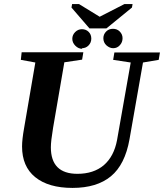

<svg xmlns="http://www.w3.org/2000/svg" viewBox="-20 -912 803 940"><path d="M82 -619 86 -656H388L382 -620L295 -607L240 -287Q229 -221 229 -191Q229 -61 359 -61Q438 -61 488 -103Q538 -146 553 -226L620 -606L534 -619L540 -655H763L757 -619L680 -606L614 -230Q592 -106 523 -49Q454 8 335 8Q217 8 152 -45Q88 -97 88 -195Q88 -229 98 -285L153 -606ZM534 -676Q517 -676 501 -690Q486 -704 486 -725Q486 -744 500 -758Q513 -771 533 -771Q553 -771 566 -758Q580 -744 580 -725Q580 -705 567 -691Q554 -676 534 -676ZM381 -676 383 -673Q364 -673 349 -688Q334 -703 334 -722Q334 -741 348 -755Q362 -769 381 -769Q401 -769 414 -756Q427 -743 427 -723Q427 -703 413 -689Q400 -676 381 -676ZM629 -892 626 -875 501 -773H418L330 -875L333 -892H367L468 -830L589 -892Z"/></svg>

Font: Libra Serif Modern
Style: Bold Italic
Weight: 700
Italic angle: -12°
Designer: Stefan Peev, Context Ltd
Foundry: Stefan Peev, Context Ltd
Version: Version 1.000